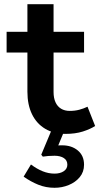

<svg xmlns="http://www.w3.org/2000/svg" viewBox="-20 -622 488 912"><path d="M290.6 14Q235.4 14 194.6 -10.3Q153.8 -34.6 132 -79.5Q110.2 -124.3 110.2 -186.2V-602H234.4V-185.5Q234.4 -156.2 243.7 -136.1Q252.9 -116 270.2 -105.6Q287.5 -95.2 311.3 -95.2Q335.5 -95.2 356.4 -100.7Q377.3 -106.2 395.7 -115.1L431.9 -23.5Q408.5 -8.5 373.1 2.8Q337.7 14 290.6 14ZM11.4 -372.5V-471H379.3V-372.5ZM239.1 270Q197.9 270 161.6 255.3Q125.2 240.5 92.3 217L127 159.3Q155.4 180.6 183 191.6Q210.6 202.7 239.1 202.7Q265.9 202.7 282.9 191.2Q299.9 179.7 299.9 160.3Q299.9 139.2 282.8 128.5Q265.7 117.8 239.2 117.8Q222.5 117.8 209.4 118.9Q196.3 120 183.3 122L176 112.7L228.4 -12.5H290.4L256.7 68.8Q260.1 68.5 265.1 68.4Q270.2 68.3 275.6 68.3Q320.3 68.3 349.7 92.8Q379.2 117.4 379.2 160.3Q379.2 194.8 358.8 219.4Q338.4 243.9 306.5 256.9Q274.6 270 239.1 270Z"/></svg>

Font: BioRhyme ExtraBold
Style: Regular
Weight: 800
Designer: Aoife Mooney
Foundry: Aoife Mooney Type
Version: Version 1.600;gftools[0.9.33]